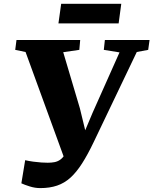

<svg xmlns="http://www.w3.org/2000/svg" viewBox="-20 -948 786 984"><path d="M186.5 16Q159.5 16 132.5 7.5Q105.5 -1 89.5 -8.5L109 -127Q128.5 -122.5 150.5 -119.5Q172.5 -116.5 192.2 -115.2Q212 -114 224.5 -114Q243.5 -114 259.2 -117Q275 -120 288.2 -129.2Q301.5 -138.5 313 -156.8Q324.5 -175 335 -205.5L318 -113.5L111 -681.5L58 -692.5L64.5 -743H391L386.5 -692.5L304 -680.5L389.5 -392.5L433.5 -211.5L387.5 -211L454.5 -370L592.5 -679.5L512 -692.5L517.5 -743H746.5L739.5 -692.5L681 -681.5L460.5 -220.5Q429.5 -155.5 400.5 -110.2Q371.5 -65 340.8 -37.2Q310 -9.5 272.5 3.2Q235 16 186.5 16ZM293.5 -928.5H601.5L588 -828H279.5Z"/></svg>

Font: Merriweather 28pt Black
Style: Italic
Weight: 900
Italic angle: -7.8°
Version: Version 2.101